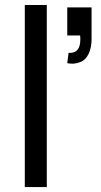

<svg xmlns="http://www.w3.org/2000/svg" viewBox="-20 -755 407 775"><path d="M168.9 0H80.1V-734.9H168.9ZM251.5 -500 256.8 -541.5H261.7Q304.2 -541.5 304.2 -595.2V-599.1Q304.2 -601.1 304 -605.5Q303.7 -609.9 303.2 -611.8H251.5V-725.1H349.6V-597.2Q349.6 -563 338.4 -539.1Q327.1 -515.1 308.6 -506.3Q289.1 -498 272 -498Q261.2 -498 251.5 -500Z"/></svg>

Font: Vela Sans Med
Style: Regular
Weight: 500
Designer: Principal design: Mikhail Sharanda - project Manrope.
Design modification: Ravid Balaliev
Foundry: Mikhail Sharanda
Version: Version 1.001